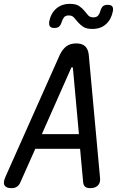

<svg xmlns="http://www.w3.org/2000/svg" viewBox="-45 -965 665 995"><path d="M386 -19 370 -194H138L60 -19Q54 -5 43 2.5Q32 10 13 10Q-13 10 -21.5 -4.5Q-30 -19 -17 -48L265 -681Q279 -710 299 -725Q319 -740 350 -740Q381 -740 396.5 -725Q412 -710 415 -681L473 -48Q477 -19 463 -4.5Q449 10 423 10Q404 10 396 2.5Q388 -5 386 -19ZM364 -270 333 -611Q332 -617 328.5 -617Q325 -617 323 -611L172 -270ZM275 -852Q270 -835 261.5 -827.5Q253 -820 237 -820Q220 -820 214 -828Q208 -836 210 -853Q218 -895 246 -920Q274 -945 317 -945Q348 -945 364.5 -934Q381 -923 391.5 -910Q402 -897 411.5 -886Q421 -875 439 -875Q456 -875 464 -885Q472 -895 475 -908Q480 -925 488.5 -932.5Q497 -940 513 -940Q530 -940 536.5 -932Q543 -924 540 -907Q532 -865 504.5 -840Q477 -815 434 -815Q403 -815 386.5 -826Q370 -837 359 -850Q348 -863 338.5 -874Q329 -885 311 -885Q294 -885 286.5 -875Q279 -865 275 -852Z"/></svg>

Font: Maple Mono Normal NL
Style: Italic
Weight: 400
Italic angle: -10°
Monospace: yes
Designer: subframe7536
Version: Version 7.000